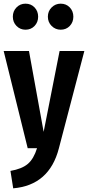

<svg xmlns="http://www.w3.org/2000/svg" viewBox="-22 -808 480 1047"><path d="M299 1Q247 202 50 219L35 124Q98 113 130 85.5Q162 58 180 0H129L-2 -530H136L216 -89L303 -530H438ZM186 -717Q186 -687 166.5 -666.5Q147 -646 117 -646Q88 -646 68 -666.5Q48 -687 48 -717Q48 -747 68 -767.5Q88 -788 117 -788Q147 -788 166.5 -767.5Q186 -747 186 -717ZM378 -717Q378 -687 358.5 -666.5Q339 -646 309 -646Q280 -646 259.5 -666.5Q239 -687 239 -717Q239 -747 259.5 -767.5Q280 -788 309 -788Q339 -788 358.5 -767.5Q378 -747 378 -717Z"/></svg>

Font: Fira Sans Compressed SemiBold
Style: Regular
Weight: 600
Width: 1
Designer: bBox Type GmbH & Carrois Corporate GbR & Edenspiekermann AG
Foundry: bBox Type GmbH & Carrois Corporate GbR & Edenspiekermann AG
Version: Version 4.301